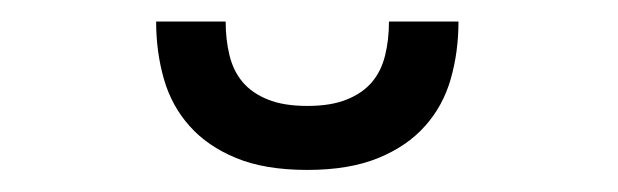

<svg xmlns="http://www.w3.org/2000/svg" viewBox="-20 -736 560 174"><path d="M258.5 -582Q220 -582 194 -592.8Q168 -603.5 151.8 -621.8Q135.5 -640 128.5 -664.5Q121.5 -689 121.5 -716.5H184.5Q184.5 -700 188 -685.8Q191.5 -671.5 200 -661.5Q208.5 -651.5 222.8 -645.8Q237 -640 258.5 -640Q280 -640 294.2 -645.8Q308.5 -651.5 317 -661.5Q325.5 -671.5 329 -685.8Q332.5 -700 332.5 -716.5H395.5Q395.5 -689 388.5 -664.5Q381.5 -640 365.2 -621.8Q349 -603.5 322.8 -592.8Q296.5 -582 258.5 -582Z"/></svg>

Font: Lato
Style: Regular
Weight: 400
Designer: Lukasz Dziedzic with Adam Twardoch and Botio Nikoltchev
Foundry: tyPoland Lukasz Dziedzic
Version: Version 2.015; 2015-08-06; http://www.latofonts.com/